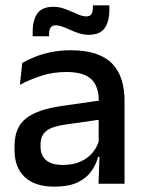

<svg xmlns="http://www.w3.org/2000/svg" viewBox="-20 -689 541 720"><path d="M447 0H349.5L353.5 -116L350 -131V-285L350.5 -309.5Q350.5 -366 321.8 -392.5Q293 -419 229.5 -419Q178 -419 134 -404.5Q90 -390 54.5 -371L63.5 -453Q83.5 -464.5 110.5 -475.5Q137.5 -486.5 171.5 -493.5Q205.5 -500.5 246 -500.5Q301.5 -500.5 340 -487.2Q378.5 -474 402 -449Q425.5 -424 436.2 -389Q447 -354 447 -311ZM184 11Q111.5 11 73 -24.8Q34.5 -60.5 34.5 -126.5V-141.5Q34.5 -211.5 77.8 -245.2Q121 -279 214 -292L361 -313L366.5 -242L225.5 -222Q175 -215 153.5 -197.8Q132 -180.5 132 -147V-140Q132 -106.5 152.8 -88.5Q173.5 -70.5 216 -70.5Q255 -70.5 283 -83.5Q311 -96.5 328.5 -118.2Q346 -140 352.5 -166.5L366 -101H348Q340 -71 321.5 -45.5Q303 -20 269.8 -4.5Q236.5 11 184 11ZM312.5 -558.5Q294.5 -558.5 277.5 -563.8Q260.5 -569 244.8 -576.2Q229 -583.5 215 -588.8Q201 -594 189 -594Q175.5 -594 169.8 -585.5Q164 -577 164 -560V-553H102.5V-570Q102.5 -613.5 120.2 -638.5Q138 -663.5 180.5 -663.5Q199 -663.5 216 -658Q233 -652.5 248.5 -645.5Q264 -638.5 277.8 -633Q291.5 -627.5 303.5 -627.5Q317.5 -627.5 323 -636.2Q328.5 -645 328.5 -662V-669H390V-651.5Q390 -607.5 372.2 -583Q354.5 -558.5 312.5 -558.5Z"/></svg>

Font: Anek Devanagari Medium Medium
Style: Regular
Weight: 500
Version: Version 1.003